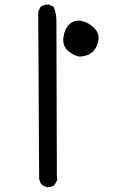

<svg xmlns="http://www.w3.org/2000/svg" viewBox="-20 -807 540 826"><path d="M179.7 -2 160.2 -11.7Q150.4 -23.4 148.4 -39.1L144.5 -757.8L154.3 -777.3Q169.9 -789.1 191.4 -787.1L210.9 -777.3Q222.7 -750 222.7 -716.8Q222.7 -683.6 224.6 -52.7L226.6 -33.2L214.8 -11.7Q201.2 0 179.7 -2ZM323.2 -563.5Q300.8 -565.4 274.4 -586.9Q248 -608.4 252.9 -646Q257.8 -683.6 279.3 -703.1Q300.8 -722.7 330.6 -716.8Q360.4 -710.9 384.8 -687Q409.2 -663.1 402.8 -630.9Q396.5 -598.6 376.5 -582Q356.4 -565.4 323.2 -563.5Z"/></svg>

Font: NaikaiFont
Style: Regular
Weight: 400
Version: Version 1.67